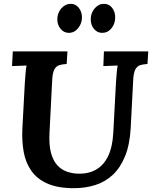

<svg xmlns="http://www.w3.org/2000/svg" viewBox="-20 -969 796 1005"><path d="M756 -700 752 -634Q730 -633 714 -628Q698 -623 688.5 -605.5Q679 -588 677 -547L664 -297Q659 -211 634.5 -151Q610 -91 570.5 -54Q531 -17 479 -0.5Q427 16 367 16Q283 16 228.5 -8Q174 -32 144 -75Q114 -118 104 -174Q94 -230 97 -294L110 -536Q112 -563 114 -588Q116 -613 119 -626Q103 -625 78.5 -624.5Q54 -624 43 -623L47 -700H333L329 -634Q307 -633 290.5 -628Q274 -623 264.5 -605.5Q255 -588 253 -547L239 -272Q236 -209 247 -168.5Q258 -128 279.5 -104.5Q301 -81 329 -71Q357 -61 387 -60Q442 -58 482.5 -81Q523 -104 546 -152Q569 -200 573 -274L587 -536Q589 -563 591 -588Q593 -613 596 -626Q580 -625 556 -624.5Q532 -624 521 -623L524 -700ZM340 -797Q315 -797 297.5 -817.5Q280 -838 280 -868Q280 -901 301 -925Q322 -949 350 -949Q376 -949 392.5 -928Q409 -907 409 -878Q409 -846 389 -821.5Q369 -797 340 -797ZM515 -797Q489 -797 472 -817.5Q455 -838 455 -868Q455 -901 475.5 -925Q496 -949 524 -949Q551 -949 567 -928Q583 -907 583 -878Q583 -845 563.5 -821Q544 -797 515 -797Z"/></svg>

Font: Lora
Style: Italic
Weight: 400
Italic angle: -3°
Designer: Olga Karpushina, Alexei Vanyashin (Cyrillic)
Foundry: Cyreal
Version: Version 3.008